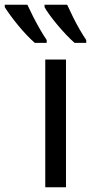

<svg xmlns="http://www.w3.org/2000/svg" viewBox="-111 -786 382 806"><path d="M166 0H79V-536H166ZM171 -766Q181 -744 194.5 -716.5Q208 -689 223 -663Q238 -637 251 -618V-606H202Q186 -620 167.5 -639.5Q149 -659 130.5 -681Q112 -703 97.5 -723Q83 -743 76 -756V-766ZM4 -766Q14 -744 28 -716.5Q42 -689 57 -663Q72 -637 85 -618V-606H35Q19 -620 0.5 -639.5Q-18 -659 -36 -681Q-54 -703 -68.5 -723Q-83 -743 -91 -756V-766Z"/></svg>

Font: Noto Sans Display
Style: Regular
Weight: 400
Designer: Monotype Design Team
Foundry: Monotype Imaging Inc.
Version: Version 2.003